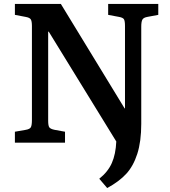

<svg xmlns="http://www.w3.org/2000/svg" viewBox="-20 -720 858 969"><path d="M778.8 -700.2V-645L724.1 -634.8Q704.1 -631.3 698.5 -620.8Q692.9 -610.4 692.9 -585V-95.2Q692.9 -5.9 672.9 56.4Q652.8 118.7 616.9 157.5Q581.1 196.3 521 229L481 182.1Q524.9 147 544.4 102.8Q564 58.6 566.9 -5.9L226.1 -560.1H223.1V-110.8Q223.1 -86.4 228.5 -77.9Q233.9 -69.3 254.9 -64.9L308.1 -55.2V0H55.2V-55.2L110.8 -64.9Q130.9 -68.4 136 -78.4Q141.1 -88.4 141.1 -115.2V-588.9Q141.1 -613.3 135.3 -622.3Q129.4 -631.3 108.9 -634.8L55.2 -645V-700.2H287.1L608.9 -172.9H610.8V-588.9Q610.8 -613.8 605.7 -622.6Q600.6 -631.3 580.1 -634.8L525.9 -645V-700.2Z"/></svg>

Font: Literata Book SemiBold
Style: Regular
Weight: 600
Designer: Latin by Veronika Burian and Jose Scaglione. Greek by Irene Vlachou. Cyrillic by Vera Evstafieva
Foundry: TypeTogether
Version: Version 2.003;PS 002.003;hotconv 1.0.88;makeotf.lib2.5.64775